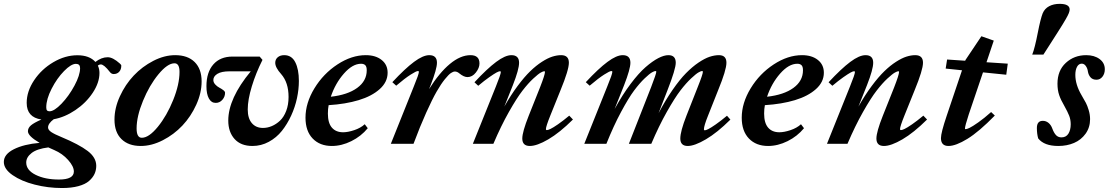

<svg xmlns="http://www.w3.org/2000/svg" viewBox="-93 -743 5728 992"><path d="M227.1 228.5Q155.3 228.5 86.4 210.9Q17.6 193.4 -27.8 161.9Q-73.2 130.4 -73.2 93.8Q-73.2 54.2 -21.5 28.1Q30.3 2 111.8 -4.9Q51.3 -40 51.3 -64.9Q51.3 -82 67.1 -95.5Q83 -108.9 121.1 -125.5Q44.9 -136.7 44.9 -211.4Q44.9 -271 83.3 -328.4Q121.6 -385.7 182.6 -421.6Q243.7 -457.5 306.6 -457.5Q369.1 -457.5 399.9 -422.9Q431.2 -447.3 463.4 -447.3Q490.2 -447.3 526.4 -414.6Q533.7 -408.2 533.7 -403.8Q533.7 -384.3 522.9 -372.3Q512.2 -360.4 494.1 -360.4Q482.9 -360.4 474.6 -371.1Q444.3 -410.2 427.7 -410.2Q419.9 -410.2 412.6 -404.3Q420.9 -386.7 420.9 -366.2Q420.9 -315.9 386.2 -263.7Q351.6 -211.4 296.6 -174.3Q241.7 -137.2 184.6 -127Q155.3 -105 155.3 -84.5Q155.3 -71.8 172.1 -60.5Q189 -49.3 223.6 -35.2Q315.9 3.4 360.1 37.1Q404.3 70.8 404.3 113.8Q404.3 136.2 395.3 155.8Q386.2 175.3 366.9 192.1Q347.7 209 311.8 218.8Q275.9 228.5 227.1 228.5ZM163.1 -168Q187 -168 224.9 -207.3Q262.7 -246.6 291.7 -300.5Q320.8 -354.5 320.8 -391.1Q320.8 -413.1 299.3 -413.1Q274.4 -413.1 237.8 -375.7Q201.2 -338.4 173.6 -284.4Q146 -230.5 146 -188.5Q146 -176.8 150.1 -172.4Q154.3 -168 163.1 -168ZM42.5 96.7Q42.5 136.2 91.3 160.4Q140.1 184.6 211.4 184.6Q288.6 184.6 288.6 143.1Q288.6 116.7 259 83.5Q229.5 50.3 187 32.2Q158.7 19.5 156.7 18.6Q98.1 25.9 70.3 47.6Q42.5 69.3 42.5 96.7Z M634.3 11.2Q570.8 11.2 534.7 -24.2Q498.5 -59.6 498.5 -125Q498.5 -184.6 526.4 -245.4Q554.2 -306.2 597.9 -352.5Q641.6 -398.9 699 -428.5Q756.3 -458 812 -458Q877 -458 912.8 -422.4Q948.7 -386.7 948.7 -322.3Q948.7 -262.7 920.9 -201.7Q893.1 -140.6 849.4 -94.2Q805.7 -47.9 748 -18.3Q690.4 11.2 634.3 11.2ZM639.6 -31.2Q676.3 -31.2 722.7 -88.1Q769 -145 801.8 -226.3Q834.5 -307.6 834.5 -371.6Q834.5 -416 808.6 -416Q772.5 -416 725.6 -359.1Q678.7 -302.2 645.8 -221.9Q612.8 -141.6 612.8 -79.6Q612.8 -31.2 639.6 -31.2Z M1211.4 11.2Q1151.4 11.2 1118.9 -24.9Q1086.4 -61 1086.4 -120.1Q1086.4 -234.4 1202.6 -374.5H1092.8Q1051.3 -374.5 1030.3 -361.6Q1009.3 -348.6 1009.3 -329.6Q1009.3 -317.4 1018.8 -306.9Q1028.3 -296.4 1039.6 -290.5Q1050.8 -284.7 1060.3 -277.6Q1069.8 -270.5 1069.8 -263.7Q1069.8 -243.2 1055.9 -227.3Q1042 -211.4 1021.5 -211.4Q998.5 -211.4 986.1 -234.4Q973.6 -257.3 973.6 -297.4Q973.6 -369.6 1009.3 -410.2Q1044.9 -450.7 1108.4 -450.7H1248.5L1263.2 -433.6Q1229 -365.7 1208 -296.6Q1187 -227.5 1187 -177.7Q1187 -131.3 1208.3 -106.7Q1229.5 -82 1265.6 -82Q1289.1 -82 1311.5 -91.6Q1334 -101.1 1353.8 -119.6Q1373.5 -138.2 1385.7 -169.9Q1397.9 -201.7 1397.9 -242.2Q1397.9 -316.4 1359.9 -359.9Q1329.1 -394 1329.1 -418.5Q1329.1 -436 1341.8 -447Q1354.5 -458 1375.5 -458Q1414.1 -458 1432.6 -421.4Q1451.2 -384.8 1451.2 -324.7Q1451.2 -281.7 1441.4 -235.8Q1431.6 -189.9 1411.4 -145.8Q1391.1 -101.6 1363.3 -66.7Q1335.4 -31.7 1295.9 -10.3Q1256.3 11.2 1211.4 11.2Z M1621.6 11.2Q1559.6 11.2 1522.5 -27.3Q1485.4 -65.9 1485.4 -134.8Q1485.4 -210.9 1531.5 -286.6Q1577.6 -362.3 1650.6 -410.2Q1723.6 -458 1796.9 -458Q1847.7 -458 1878.7 -433.3Q1909.7 -408.7 1909.7 -367.2Q1909.7 -319.3 1868.9 -282.7Q1828.1 -246.1 1760.3 -225.6Q1692.4 -205.1 1605 -199.7Q1601.1 -180.2 1601.1 -156.2Q1601.1 -107.4 1621.8 -83.5Q1642.6 -59.6 1679.7 -59.6Q1704.6 -59.6 1737.3 -70.6Q1770 -81.5 1791.5 -101.1L1807.1 -80.6Q1772.5 -38.6 1722.2 -13.7Q1671.9 11.2 1621.6 11.2ZM1772.5 -413.6Q1728.5 -413.6 1683.8 -362.8Q1639.2 -312 1616.2 -243.2Q1703.1 -252.9 1752.4 -288.8Q1801.8 -324.7 1801.8 -379.9Q1801.8 -398.9 1794.2 -406.2Q1786.6 -413.6 1772.5 -413.6Z M1926.3 0 2044.9 -295.9Q2071.3 -359.9 2071.3 -372.1Q2071.3 -376 2066.4 -376Q2057.6 -376 2028.6 -357.4Q1999.5 -338.9 1954.1 -300.3L1934.1 -318.4Q1999.5 -388.7 2046.1 -423.3Q2092.8 -458 2125 -458Q2164.6 -458 2164.6 -418.9Q2164.6 -386.7 2132.3 -303.7L2123.5 -282.2Q2176.8 -367.2 2231.4 -412.6Q2286.1 -458 2337.9 -458Q2384.3 -458 2384.3 -415Q2384.3 -392.1 2365.7 -368.4Q2347.2 -344.7 2322.3 -344.7Q2303.7 -344.7 2280.3 -363.8Q2269 -373.5 2257.3 -373.5Q2248.5 -373.5 2236.8 -365.7Q2225.1 -357.9 2205.3 -333.5Q2185.5 -309.1 2163.1 -270Q2140.6 -231 2109.1 -161.1Q2077.6 -91.3 2043.5 0Z M2350.1 0 2468.8 -295.4Q2494.6 -358.9 2494.6 -371.1Q2494.6 -375 2490.2 -375Q2484.9 -375 2472.4 -368.4Q2460 -361.8 2434.6 -344Q2409.2 -326.2 2377.9 -299.8L2358.4 -317.9Q2423.8 -388.2 2470.5 -423.1Q2517.1 -458 2549.3 -458Q2588.9 -458 2588.9 -418.9Q2588.9 -384.8 2557.1 -303.7L2512.7 -192.4Q2546.4 -252 2581.3 -298.8Q2616.2 -345.7 2646.5 -375Q2676.8 -404.3 2706.8 -423.6Q2736.8 -442.9 2760.7 -450.4Q2784.7 -458 2806.2 -458Q2846.2 -458 2846.2 -418.9Q2846.2 -381.8 2803.2 -277.3L2750.5 -146.5Q2727.5 -89.4 2727.5 -75.7Q2727.5 -70.8 2732.4 -70.8Q2738.3 -70.8 2751.2 -76.9Q2764.2 -83 2790 -100.8Q2815.9 -118.7 2848.1 -145.5L2867.2 -125.5Q2798.3 -57.1 2739.7 -22.9Q2681.2 11.2 2644.5 11.2Q2605.5 11.2 2605.5 -27.3Q2605.5 -61.5 2638.7 -145L2697.3 -292Q2722.7 -356.9 2722.7 -371.6Q2722.7 -375 2718.8 -375Q2713.9 -375 2701.2 -368.2Q2688.5 -361.3 2662.4 -337.2Q2636.2 -313 2606.7 -274.9Q2577.1 -236.8 2536.4 -164.8Q2495.6 -92.8 2456.1 0Z M2925.8 0 3044.4 -295.9Q3070.8 -359.9 3070.8 -372.1Q3070.8 -376 3065.9 -376Q3057.1 -376 3028.1 -357.4Q2999 -338.9 2953.6 -300.3L2933.6 -318.4Q2999 -388.7 3045.7 -423.3Q3092.3 -458 3124.5 -458Q3164.1 -458 3164.1 -418.9Q3164.1 -386.7 3131.8 -303.7L3082.5 -179.7Q3122.6 -252.9 3164.6 -308.8Q3206.5 -364.7 3242.4 -396Q3278.3 -427.2 3308.1 -442.6Q3337.9 -458 3360.4 -458Q3398.4 -458 3398.4 -418.9Q3398.4 -386.2 3356 -277.8L3309.6 -158.2Q3345.2 -225.6 3382.1 -278.8Q3418.9 -332 3451.4 -365Q3483.9 -397.9 3515.6 -419.4Q3547.4 -440.9 3573 -449.5Q3598.6 -458 3621.6 -458Q3660.2 -458 3660.2 -418.9Q3660.2 -381.3 3617.7 -277.8L3565.4 -146Q3543.9 -92.8 3543.9 -74.7Q3543.9 -69.8 3548.8 -69.8Q3554.2 -69.8 3566.9 -76.2Q3579.6 -82.5 3605.2 -100.3Q3630.9 -118.2 3663.1 -145L3680.7 -125Q3612.8 -57.6 3554.2 -23.2Q3495.6 11.2 3460.4 11.2Q3421.9 11.2 3421.9 -27.3Q3421.9 -64 3453.6 -145L3511.7 -292.5Q3538.6 -359.4 3538.6 -372.6Q3538.6 -376 3533.7 -376Q3528.8 -376 3516.4 -369.1Q3503.9 -362.3 3477.8 -337.9Q3451.7 -313.5 3422.4 -275.4Q3393.1 -237.3 3352.3 -165Q3311.5 -92.8 3272 0H3156.2L3271 -292.5Q3297.9 -362.3 3297.9 -372.6Q3297.9 -376 3293 -376Q3288.1 -376 3275.6 -369.1Q3263.2 -362.3 3237.5 -337.9Q3211.9 -313.5 3183.3 -275.4Q3154.8 -237.3 3116 -165Q3077.1 -92.8 3040 0Z M3875.5 11.2Q3813.5 11.2 3776.4 -27.3Q3739.3 -65.9 3739.3 -134.8Q3739.3 -210.9 3785.4 -286.6Q3831.5 -362.3 3904.5 -410.2Q3977.5 -458 4050.8 -458Q4101.6 -458 4132.6 -433.3Q4163.6 -408.7 4163.6 -367.2Q4163.6 -319.3 4122.8 -282.7Q4082 -246.1 4014.2 -225.6Q3946.3 -205.1 3858.9 -199.7Q3855 -180.2 3855 -156.2Q3855 -107.4 3875.7 -83.5Q3896.5 -59.6 3933.6 -59.6Q3958.5 -59.6 3991.2 -70.6Q4023.9 -81.5 4045.4 -101.1L4061 -80.6Q4026.4 -38.6 3976.1 -13.7Q3925.8 11.2 3875.5 11.2ZM4026.4 -413.6Q3982.4 -413.6 3937.7 -362.8Q3893.1 -312 3870.1 -243.2Q3957 -252.9 4006.3 -288.8Q4055.7 -324.7 4055.7 -379.9Q4055.7 -398.9 4048.1 -406.2Q4040.5 -413.6 4026.4 -413.6Z M4179.7 0 4298.3 -295.4Q4324.2 -358.9 4324.2 -371.1Q4324.2 -375 4319.8 -375Q4314.5 -375 4302 -368.4Q4289.6 -361.8 4264.2 -344Q4238.8 -326.2 4207.5 -299.8L4188 -317.9Q4253.4 -388.2 4300 -423.1Q4346.7 -458 4378.9 -458Q4418.5 -458 4418.5 -418.9Q4418.5 -384.8 4386.7 -303.7L4342.3 -192.4Q4376 -252 4410.9 -298.8Q4445.8 -345.7 4476.1 -375Q4506.3 -404.3 4536.4 -423.6Q4566.4 -442.9 4590.3 -450.4Q4614.3 -458 4635.7 -458Q4675.8 -458 4675.8 -418.9Q4675.8 -381.8 4632.8 -277.3L4580.1 -146.5Q4557.1 -89.4 4557.1 -75.7Q4557.1 -70.8 4562 -70.8Q4567.9 -70.8 4580.8 -76.9Q4593.8 -83 4619.6 -100.8Q4645.5 -118.7 4677.7 -145.5L4696.8 -125.5Q4627.9 -57.1 4569.3 -22.9Q4510.7 11.2 4474.1 11.2Q4435.1 11.2 4435.1 -27.3Q4435.1 -61.5 4468.3 -145L4526.9 -292Q4552.2 -356.9 4552.2 -371.6Q4552.2 -375 4548.3 -375Q4543.5 -375 4530.8 -368.2Q4518.1 -361.3 4491.9 -337.2Q4465.8 -313 4436.3 -274.9Q4406.7 -236.8 4366 -164.8Q4325.2 -92.8 4285.6 0Z M4807.6 11.2Q4768.6 11.2 4768.6 -29.3Q4768.6 -57.1 4798.3 -145L4877.4 -379.9L4793 -388.7L4800.3 -435.5L4894 -429.2L4895 -432.6L4977.5 -555.7L5041.5 -533.2L5003.9 -421.4L5113.8 -414.1L5106 -356.9L4985.8 -369.1L4912.1 -151.4Q4892.6 -91.8 4892.6 -78.6Q4892.6 -75.7 4896 -75.7Q4902.3 -75.7 4916.7 -82.5Q4931.2 -89.4 4961.4 -110.6Q4991.7 -131.8 5027.8 -164.1L5046.9 -146Q4965.3 -62.5 4905.3 -25.6Q4845.2 11.2 4807.6 11.2Z M5240.2 -460.9Q5253.4 -493.7 5269.5 -576.7Q5283.2 -646.5 5294.4 -674.8Q5304.7 -698.7 5327.6 -710.9Q5350.6 -723.1 5381.8 -723.1Q5433.6 -723.1 5433.6 -693.8Q5433.6 -686.5 5429.2 -675Q5424.8 -663.6 5413.3 -643.8Q5401.9 -624 5395.5 -614Q5389.2 -604 5372.6 -577.6Q5356.4 -552.2 5331.5 -513.2Q5306.6 -474.1 5297.9 -460.9Z M5375 11.2Q5301.8 11.2 5271 -27.8Q5264.2 -51.3 5264.2 -81.5Q5264.2 -118.7 5294.9 -118.7Q5311.5 -118.7 5324.5 -107.9Q5337.4 -97.2 5343.8 -79.1Q5352.1 -56.6 5363 -44.9Q5374 -33.2 5391.1 -33.2Q5415 -33.2 5427 -52.2Q5439 -71.3 5439 -101.1Q5439 -124.5 5431.2 -144.8Q5423.3 -165 5405.8 -196.3Q5388.2 -226.1 5379.4 -251.7Q5370.6 -277.3 5370.6 -310.5Q5370.6 -378.4 5413.8 -418.2Q5457 -458 5519 -458Q5561 -458 5588.1 -438Q5615.2 -418 5615.2 -384.8Q5615.2 -362.3 5603 -346.7Q5590.8 -331.1 5572.3 -331.1Q5552.2 -331.1 5541.5 -343.3Q5530.8 -355.5 5527.8 -373.5Q5525.9 -389.2 5517.3 -401.6Q5508.8 -414.1 5496.1 -414.1Q5480.5 -414.1 5471.7 -397.9Q5462.9 -381.8 5462.9 -356Q5462.9 -305.7 5495.1 -251Q5510.3 -225.1 5517.6 -211.2Q5524.9 -197.3 5532 -173.8Q5539.1 -150.4 5539.1 -127.4Q5539.1 -84.5 5515.9 -52.2Q5492.7 -20 5456.1 -4.4Q5419.4 11.2 5375 11.2Z"/></svg>

Font: Elstob 8pt
Style: Bold Italic
Weight: 700
Italic angle: -20°
Designer: Peter S. Baker
Version: Version 1.015